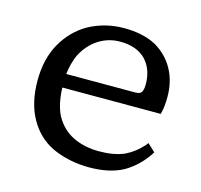

<svg xmlns="http://www.w3.org/2000/svg" viewBox="-84 -617 754 722"><g transform="rotate(15 292.5 -256.0)"><path d="M148 -303H415Q435 -303 440 -311Q447 -320 447 -343Q447 -400 414 -436Q379 -473 313 -473Q267 -473 229 -448.5Q191 -424 168 -379Q153 -345 148 -303ZM544 -104 539 -96Q505 -45 454 -15Q401 14 322 14Q243 14 177 -16Q117 -45 83.5 -105.5Q50 -166 50 -251.5Q50 -337 85 -398Q120 -459 178 -492Q241 -526 314.5 -526Q388 -526 439 -499Q487 -471 512.5 -424.5Q538 -378 538 -318Q538 -282 532 -258L530 -250H147Q149 -186 170 -144Q196 -97 240.5 -75.5Q285 -54 342 -54Q399 -54 439 -71Q477 -89 507 -123L514 -132Z"/></g></svg>

Font: Early Summer Mincho Screen
Style: Regular
Weight: 400
Designer: GuiWonder
Version: Version 1.002